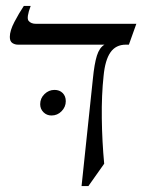

<svg xmlns="http://www.w3.org/2000/svg" viewBox="-20 -605 489 645"><path d="M101 -525H438L413 -455H403Q369 -455 351 -429Q333 -403 328 -350Q321 -286 322 -207.5Q323 -129 330 -55L277 20H254L292 -340Q297 -391 305.5 -418Q314 -445 331 -455H40Q30 -455 21.5 -460.5Q13 -466 13 -481Q13 -502 28.5 -531.5Q44 -561 60 -585H83Q68 -545 76 -535Q84 -525 101 -525ZM153 -217Q137 -217 126 -228Q115 -239 115 -255Q115 -275 129.5 -289Q144 -303 163 -303Q180 -303 190.5 -292.5Q201 -282 201 -265Q201 -246 187 -231.5Q173 -217 153 -217Z"/></svg>

Font: Bona Nova
Style: Italic
Weight: 400
Italic angle: -4°
Designer: Mateusz Machalski
Foundry: Capitalics
Version: Version 4.001; ttfautohint (v1.8.3)